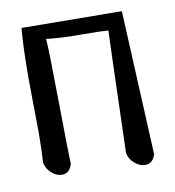

<svg xmlns="http://www.w3.org/2000/svg" viewBox="-64 -545 566 621"><g transform="rotate(-10 219.0 -235.0)"><path d="M46.9 -488.3 376 -485.4 398.4 -11.7Q389.6 17.6 364.3 17.6Q346.7 17.6 330.1 3.4Q313.5 -10.7 309.6 -31.2Q310.5 -48.8 313 -142.1Q315.4 -235.4 318.4 -320.8Q321.3 -406.2 322.3 -431.6Q294.9 -433.6 241.2 -433.6Q168 -433.6 119.1 -439.5Q122.1 -407.2 124 -231.9Q126 -56.6 127.9 -28.3Q119.1 2 93.8 2Q76.2 2 60.1 -12.2Q43.9 -26.4 40 -46.9Q43 -95.7 43 -144.5Q43 -169.9 42 -228.5Q41 -287.1 41 -321.3Q41 -421.9 46.9 -488.3Z"/></g></svg>

Font: Neucha
Style: Regular
Weight: 400
Designer: Jovanny Lemonad
Foundry: Jovanny Lemonad
Version: Version 001.001